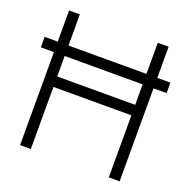

<svg xmlns="http://www.w3.org/2000/svg" viewBox="-128 -842 948 965"><g transform="rotate(20 346.0 -360.0)"><path d="M80 0V-720H137.5V-388H554.5V-720H612.5V0H554.5V-332H137.5V0ZM10 -497.5V-553.5H682.5V-497.5Z"/></g></svg>

Font: Manrope ExtraLight Light
Style: Regular
Weight: 300
Version: Version 4.504